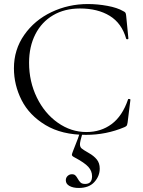

<svg xmlns="http://www.w3.org/2000/svg" viewBox="-20 -656 709 951"><path d="M590 -601Q599 -597 601.5 -592.5Q604 -588 605 -577L616 -465Q616 -462 611 -461.5Q606 -461 605 -464Q583 -541 523.5 -577.5Q464 -614 376 -614Q300 -614 243 -580.5Q186 -547 155 -486Q124 -425 124 -345Q124 -252 162.5 -173Q201 -94 266.5 -48Q332 -2 408 -2Q480 -2 533 -41.5Q586 -81 614 -163Q614 -166 618 -166Q621 -166 623.5 -165Q626 -164 626 -162L612 -49Q610 -37 607.5 -33.5Q605 -30 596 -26Q506 12 406 12Q286 12 205.5 -36.5Q125 -85 87 -160Q49 -235 49 -318Q49 -410 100 -483Q151 -556 235 -596Q319 -636 415 -636Q463 -636 512 -627Q561 -618 590 -601ZM376 58Q376 72 384 79Q392 86 420 102Q445 116 459.5 134Q474 152 474 179Q474 216 447.5 245.5Q421 275 370 275Q342 275 324 265Q306 255 306 237Q306 224 315 215.5Q324 207 336 207Q347 207 353 212.5Q359 218 365 229Q372 242 379.5 248.5Q387 255 402 255Q436 255 436 217Q436 191 417.5 170.5Q399 150 350 124Q336 117 336 111Q336 107 341 94Q346 81 366 30Q368 22 371 15Q374 8 376 1L389 2Q376 46 376 58Z"/></svg>

Font: Cormorant
Style: Regular
Weight: 400
Designer: Christian Thalmann (Catharsis Fonts)
Foundry: Catharsis Fonts
Version: Version 4.000